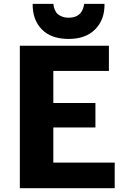

<svg xmlns="http://www.w3.org/2000/svg" viewBox="-20 -982 656 1002"><path d="M338.4 -778.8Q246.6 -778.8 198 -828.9Q149.4 -878.9 150.4 -961.9H258.3Q259.8 -952.6 260.7 -947.3Q261.7 -941.9 266.8 -929.4Q272 -917 279.8 -909.7Q287.6 -902.3 302.7 -896Q317.9 -889.6 338.4 -889.6Q404.8 -889.6 417.5 -952.1Q418 -954.6 418.9 -958.5L419.4 -961.9H525.4Q526.9 -879.9 477.1 -829.3Q427.2 -778.8 338.4 -778.8ZM83.5 0V-743.2H548.3V-611.8H258.3V-444.3H478V-316.9H258.3V-133.3H578.6V0Z"/></svg>

Font: HaufeMerriweatherSans
Style: Bold
Weight: 700
Designer: Eben Sorkin
Foundry: Eben Sorkin
Version: Version 1.56